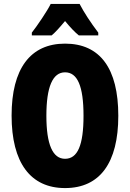

<svg xmlns="http://www.w3.org/2000/svg" viewBox="-20 -947 661 977"><path d="M385 -927H238C221 -892 169 -815 142 -781V-767H243C260 -781 283 -806 311 -840C338 -807 361 -783 381 -767H480V-781C440 -834 408 -883 385 -927ZM582 -358C582 -599 489 -725 311 -725C134 -725 39 -597 39 -359C39 -119 135 10 311 10C488 10 582 -118 582 -358ZM216 -358C216 -505 248 -579 311 -579C374 -579 405 -509 405 -358C405 -208 375 -139 311 -139C248 -139 216 -212 216 -358Z"/></svg>

Font: Noto Sans Lao ExtraCondensed Black
Style: Regular
Weight: 900
Width: 2
Designer: Monotype Design Team
Foundry: Monotype Imaging Inc.
Version: Version 2.003